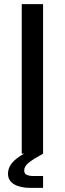

<svg xmlns="http://www.w3.org/2000/svg" viewBox="-20 -749 316 936"><path d="M190 0H86V-729H190ZM129 167Q79 167 49 149.5Q19 132 19 98Q19 74 33 53Q47 32 78.5 11.5Q110 -9 163 -30L190 0Q141 27 119.5 44.5Q98 62 98 82Q98 98 111 103.5Q124 109 141 109H190V167Z"/></svg>

Font: BDO Grotesk
Style: Regular
Weight: 400
Designer: Deni Anggara
Foundry: Lokal Container
Version: Version 2.000